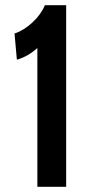

<svg xmlns="http://www.w3.org/2000/svg" viewBox="-20 -720 360 740"><path d="M124 -535Q88 -502 45 -490L36 -591Q71 -602 104.5 -633Q138 -664 153 -700H235V0H124Z"/></svg>

Font: Cabin Condensed SemiBold
Style: Regular
Weight: 600
Width: 3
Designer: Pablo Impallari
Foundry: Pablo Impallari. http://www.impallari.com Igino Marini. http://www.ikern.com
Version: Version 2.001